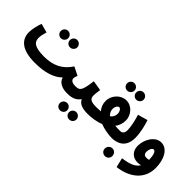

<svg xmlns="http://www.w3.org/2000/svg" viewBox="7 -1506 2531 2531"><g transform="rotate(45 1272.5 -240.5)"><path d="M576 -451C614 -451 645 -482 645 -519C645 -558 614 -588 576 -588C538 -588 508 -558 508 -519C508 -482 538 -451 576 -451ZM406 -451C444 -451 475 -482 475 -519C475 -558 444 -588 406 -588C368 -588 338 -558 338 -519C338 -482 368 -451 406 -451ZM195 -248C195 -290 208 -334 219 -372L93 -406C75 -356 52 -278 52 -211C52 -80 141 21 392 21H393C575 21 707 -21 790 -103C807 -28 889 5 975 5C1024 5 1052 -24 1052 -69C1052 -107 1030 -139 984 -139C934 -139 896 -159 896 -195C896 -210 902 -229 913 -256L795 -315C709 -182 590 -123 419 -123C231 -123 195 -177 195 -248Z M1439 -69C1439 -107 1416 -139 1371 -139C1272 -139 1244 -166 1244 -222C1244 -260 1252 -304 1256 -334L1115 -358C1089 -161 1071 -139 984 -139L974 5C1040 5 1117 -3 1169 -78C1196 -21 1254 5 1361 5C1410 5 1439 -24 1439 -69ZM1240 229C1278 229 1309 200 1309 162C1309 124 1278 93 1240 93C1201 93 1172 124 1172 162C1172 200 1201 229 1240 229ZM1070 229C1107 229 1138 200 1138 162C1138 124 1107 93 1070 93C1031 93 1001 124 1001 162C1001 200 1031 229 1070 229Z M1682 -581C1720 -581 1751 -612 1751 -649C1751 -688 1720 -718 1682 -718C1644 -718 1614 -688 1614 -649C1614 -612 1644 -581 1682 -581ZM1512 -581C1550 -581 1581 -612 1581 -649C1581 -688 1550 -718 1512 -718C1474 -718 1444 -688 1444 -649C1444 -612 1474 -581 1512 -581ZM1887 -69C1887 -107 1864 -139 1820 -139C1798 -139 1765 -139 1730 -142C1760 -181 1780 -230 1780 -292C1780 -386 1703 -484 1598 -484C1498 -484 1408 -392 1408 -284C1408 -226 1427 -183 1461 -143C1428 -140 1395 -139 1370 -139L1361 5C1418 5 1522 -5 1591 -37C1655 -11 1747 5 1810 5C1858 5 1887 -26 1887 -69ZM1547 -275C1547 -322 1573 -353 1595 -353C1618 -353 1641 -317 1641 -278C1641 -239 1625 -205 1592 -182C1561 -210 1547 -242 1547 -275Z M1809 5C1890 5 2030 -26 2030 -215C2030 -316 2001 -427 1977 -496L1839 -457C1861 -386 1886 -284 1886 -219C1886 -158 1859 -139 1819 -139ZM1915 237C1955 237 1985 206 1985 167C1985 127 1955 94 1915 94C1875 94 1844 127 1844 167C1844 206 1875 237 1915 237Z M2501 -124C2501 -296 2425 -417 2316 -417C2204 -418 2125 -286 2125 -165C2125 -65 2191 -7 2279 -7C2301 -7 2320 -10 2338 -16C2297 56 2207 83 2095 97L2127 230C2345 204 2501 80 2501 -124ZM2262 -192C2262 -238 2284 -280 2310 -280C2344 -280 2360 -223 2363 -140C2346 -135 2329 -134 2314 -134C2283 -134 2262 -152 2262 -192Z"/></g></svg>

Font: Noto Sans Arabic UI ExtraCondensed Extra
Style: Regular
Weight: 800
Width: 3
Designer: Nadine Chahine - Monotype Design Team
Foundry: Monotype Imaging Inc.
Version: Version 1.900